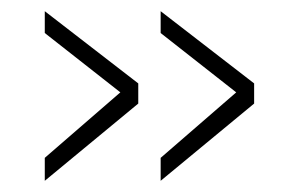

<svg xmlns="http://www.w3.org/2000/svg" viewBox="-20 -419 520 343"><path d="M402 -254 267 -360V-399L434 -270V-234L267 -96V-137ZM195 -254 60 -360V-399L227 -270V-234L60 -96V-137Z"/></svg>

Font: TypoPRO Titillium Title
Style: Regular
Weight: 250
Designer: Campivisivi
Foundry: Accademia di Belle Arti di Urbino and students of MA course of Visual design
Version: 1.000